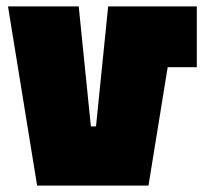

<svg xmlns="http://www.w3.org/2000/svg" viewBox="-20 -580 645 600"><path d="M96 0 5 -560H226L264 -185H280L318 -560H595V-370H504L444 0Z"/></svg>

Font: Tektur Condensed Black
Style: Regular
Weight: 900
Width: 3
Designer: Adam Jagosz
Foundry: Adam Jagosz
Version: Version 1.005;gftools[0.9.30]